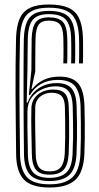

<svg xmlns="http://www.w3.org/2000/svg" viewBox="-20 -827 440 855"><path d="M201 8Q120.5 8 86.6 -27.1Q52.8 -62.2 51.8 -140.2Q51 -216.2 50.2 -285.1Q49.5 -354 49.2 -417.6Q49 -481.2 49.5 -541Q50 -600.8 51.5 -658.8Q53.2 -710.2 67.2 -743Q81.2 -775.8 112.6 -791.4Q144 -807 198 -807Q251 -807 283.5 -792.9Q316 -778.8 331.5 -747.1Q347 -715.5 349.2 -662.8Q349.5 -653.2 349.8 -638.4Q350 -623.5 350 -606.4Q350 -589.2 349.9 -573Q349.8 -556.8 349.2 -544.8H331.8Q332.2 -555.8 332.4 -572Q332.5 -588.2 332.5 -605.6Q332.5 -623 332.4 -638.1Q332.2 -653.2 331.8 -662.2Q329.8 -710 316 -738.6Q302.2 -767.2 273.6 -780Q245 -792.8 198 -792.8Q150.5 -792.8 122.9 -778.6Q95.2 -764.5 82.9 -734.8Q70.5 -705 69 -658.2Q67.5 -597.2 67 -536.8Q66.5 -476.2 66.6 -413.5Q66.8 -350.8 67.5 -283.4Q68.2 -216 69.2 -141Q70.2 -72 99.1 -39.1Q128 -6.2 201 -6.2Q268.8 -6.2 301.8 -36.8Q334.8 -67.2 338.2 -141.8Q339.8 -178 340.1 -210.1Q340.5 -242.2 340.1 -276.2Q339.8 -310.2 338.8 -351.5Q337.2 -414.2 314.5 -442.8Q291.8 -471.2 237.8 -471.2Q216.2 -471.2 197.4 -466.8Q178.5 -462.2 162.9 -453.4Q147.2 -444.5 134.9 -432.1Q122.5 -419.8 113.5 -403.8H108.5L119.8 -515Q120 -532 120.1 -556Q120.2 -580 120.5 -606.1Q120.8 -632.2 121 -655.5Q122.8 -707 139.6 -728.4Q156.5 -749.8 198 -749.8Q239.5 -749.8 258.5 -730.8Q277.5 -711.8 279.2 -663.5Q279.8 -654.2 279.9 -639.4Q280 -624.5 280 -607.2Q280 -590 279.9 -573.6Q279.8 -557.2 279.2 -544.8H262Q262.5 -556.5 262.6 -572.9Q262.8 -589.2 262.8 -606.5Q262.8 -623.8 262.5 -638.9Q262.2 -654 261.8 -663.2Q260.2 -703.8 245.5 -719.5Q230.8 -735.2 198 -735.2Q165.8 -735.2 152.5 -717.4Q139.2 -699.5 138.2 -655.2Q137.8 -634 137.5 -608.5Q137.2 -583 137.1 -557.1Q137 -531.2 137 -508.8L120.2 -431.2H124.2Q139 -449.8 157.6 -461.9Q176.2 -474 198.2 -479.9Q220.2 -485.8 245 -485.8Q303.2 -485.8 329 -454.6Q354.8 -423.5 356.2 -351.8Q357 -316.8 357.5 -283.5Q358 -250.2 357.6 -215.8Q357.2 -181.2 355.8 -141.2Q352 -59 314.9 -25.5Q277.8 8 201 8ZM201 -20.8Q138.8 -20.8 113.1 -49.6Q87.5 -78.5 86.8 -141.2Q86.2 -178 85.9 -219.6Q85.5 -261.2 85.2 -304.2Q85 -347.2 84.9 -388.6Q84.8 -430 84.8 -466.6Q84.8 -503.2 85 -532.2Q85.2 -549.2 85.2 -569Q85.2 -588.8 85.5 -610.9Q85.8 -633 86.2 -657.2Q88 -699 98.4 -725.8Q108.8 -752.5 132.5 -765.5Q156.2 -778.5 198 -778.5Q259.5 -778.5 285.6 -752.1Q311.8 -725.8 314.2 -661.5Q314.8 -649.2 314.9 -627.2Q315 -605.2 314.9 -582.5Q314.8 -559.8 314.2 -544.8H296.8Q297.2 -556.8 297.4 -571.9Q297.5 -587 297.5 -603.2Q297.5 -619.5 297.2 -635Q297 -650.5 296.5 -663.2Q294 -717.5 272 -740.8Q250 -764 198 -764Q147.2 -764 126.4 -739.5Q105.5 -715 103.8 -656.5Q103 -625.5 102.9 -588.8Q102.8 -552 102.2 -518.2L98.8 -370H102.8Q112.2 -396.2 130.5 -415.8Q148.8 -435.2 174.8 -446.1Q200.8 -457 232.5 -457Q279 -457 299.5 -432.4Q320 -407.8 321.2 -351Q322.2 -312.8 322.8 -280.1Q323.2 -247.5 322.9 -214.6Q322.5 -181.8 320.8 -142.5Q317.8 -75.8 289 -48.2Q260.2 -20.8 201 -20.8ZM201 -35Q250 -35 275.4 -58.6Q300.8 -82.2 303.2 -143Q305 -182.5 305.4 -214.9Q305.8 -247.2 305.2 -279.6Q304.8 -312 303.8 -351Q302.8 -400 285.1 -421.2Q267.5 -442.5 227 -442.5Q197.5 -442.5 168.9 -430.1Q140.2 -417.8 121.4 -393Q102.5 -368.2 102.2 -331.2Q101.8 -292 102.1 -261.8Q102.5 -231.5 103.1 -203.2Q103.8 -175 104.2 -141.2Q104.8 -87 126 -61Q147.2 -35 201 -35ZM201 -49.2Q156.8 -49.2 139.5 -71.9Q122.2 -94.5 121.8 -141.5Q121 -189.8 119.8 -240.5Q118.5 -291.2 119.8 -344.2Q120.8 -383.5 148.4 -405.9Q176 -428.2 218 -428.2Q253.8 -428.2 269.6 -410.2Q285.5 -392.2 286.2 -350.5Q287.2 -317 287.8 -285Q288.2 -253 287.9 -218.9Q287.5 -184.8 286 -144.5Q283.5 -92.8 263.5 -71Q243.5 -49.2 201 -49.2ZM201 -63.8Q235.8 -63.8 251.1 -82.9Q266.5 -102 268.5 -145.2Q269.8 -182.2 270.2 -213.1Q270.8 -244 270.2 -276.5Q269.8 -309 269 -350.2Q268.2 -384.5 254.2 -399.2Q240.2 -414 209.5 -414Q179.8 -414 158.9 -396.6Q138 -379.2 137 -349.5Q135.8 -295.8 137 -243Q138.2 -190.2 139 -141.5Q139.5 -100.8 153.5 -82.2Q167.5 -63.8 201 -63.8Z"/></svg>

Font: Big Shoulders Inline Display Thin SemiBold
Style: Regular
Weight: 600
Version: Version 2.002